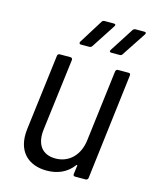

<svg xmlns="http://www.w3.org/2000/svg" viewBox="-108 -772 676 851"><g transform="rotate(15 230.0 -346.5)"><path d="M308 -700H265C261 -700 255 -698 253 -693L185 -584C181 -577 184 -572 191 -572H229C234 -572 239 -574 242 -579L313 -688C318 -695 316 -700 308 -700ZM448 -700H408C403 -700 398 -698 395 -693L325 -584C320 -577 323 -572 330 -572H369C374 -572 379 -574 381 -579L453 -688C458 -695 456 -700 448 -700ZM328 -171C320 -100 274 -55 212 -55C151 -55 120 -96 129 -167L170 -496C170 -502 167 -506 161 -506H112C106 -506 101 -502 101 -496L58 -149C45 -44 105 7 188 7C238 7 280 -11 309 -50C311 -53 314 -53 314 -49L309 -10C308 -4 311 0 317 0H366C372 0 376 -4 377 -10L436 -496C437 -502 434 -506 428 -506H379C373 -506 369 -502 368 -496Z"/></g></svg>

Font: Barlow Semi Condensed
Style: Italic
Weight: 400
Width: 4
Italic angle: -7°
Designer: Jeremy Tribby
Foundry: Tribby Type
Version: Version 1.422;hotconv 1.0.109;makeotfexe 2.5.65596